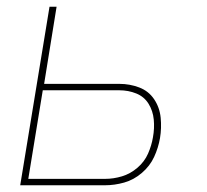

<svg xmlns="http://www.w3.org/2000/svg" viewBox="-20 -550 616 570"><path d="M40 0H292Q320 0 348.5 -8Q377 -16 401 -36.5Q425 -57 437.5 -84Q450 -111 455 -140Q460 -170 457 -200.5Q454 -231 437.5 -255.5Q421 -280 393 -290.5Q365 -301 335 -301H111L148 -530H127ZM64 -19 107 -282H334Q361 -282 384.5 -272.5Q408 -263 421 -242Q434 -221 436.5 -195Q439 -169 434 -142Q430 -118 419.5 -94Q409 -70 388 -52Q367 -34 342 -26.5Q317 -19 292 -19Z"/></svg>

Font: Iosevka Sparkle Thin Oblique
Style: Regular
Weight: 100
Italic angle: -9°
Designer: Belleve Invis
Foundry: Belleve Invis
Version: Version 4.5.0; ttfautohint (v1.8.3)